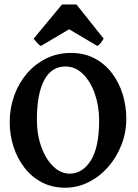

<svg xmlns="http://www.w3.org/2000/svg" viewBox="-20 -853 637 887"><path d="M280.8 14.2Q221.2 14.2 173.8 -10.5Q126.5 -35.2 93.3 -77.9Q60.1 -120.6 42.5 -175Q24.9 -229.5 24.9 -288.6Q24.9 -353 45.4 -410.6Q65.9 -468.3 103.8 -512.7Q141.6 -557.1 193.4 -582.8Q245.1 -608.4 307.6 -608.4Q370.1 -608.4 417.7 -583Q465.3 -557.6 497.8 -514.4Q530.3 -471.2 546.9 -417Q563.5 -362.8 563.5 -305.2Q563.5 -241.2 541 -183.6Q518.6 -126 479.5 -81.5Q440.4 -37.1 389.2 -11.5Q337.9 14.2 280.8 14.2ZM302.2 -50.8Q360.8 -50.8 399.4 -111.3Q438 -171.9 438 -296.9Q438 -361.8 418.5 -418.7Q398.9 -475.6 363.8 -510.7Q328.6 -545.9 281.7 -545.9Q217.3 -545.9 183.8 -481.7Q150.4 -417.5 150.4 -302.2Q150.4 -231.4 170.9 -174.6Q191.4 -117.7 226.1 -84.2Q260.7 -50.8 302.2 -50.8ZM459 -674.3Q453.6 -665.5 445.6 -655Q437.5 -644.5 429.7 -640.6L299.3 -717.8L168.9 -640.6Q161.1 -644.5 151.6 -655Q142.1 -665.5 135.3 -674.3L266.6 -832.5H333Z"/></svg>

Font: Namdhinggo
Style: Bold
Weight: 700
Designer: Victor Gaultney
Foundry: SIL International
Version: Version 3.001